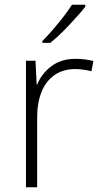

<svg xmlns="http://www.w3.org/2000/svg" viewBox="-20 -786 428 806"><path d="M297 -539Q318 -539 337 -536.5Q356 -534 372 -530L364 -487Q347 -491 331 -493.5Q315 -496 295 -496Q245 -496 209 -471Q173 -446 154.5 -400.5Q136 -355 136 -293V0H89V-531H129L134 -431H136Q154 -476 195 -507.5Q236 -539 297 -539ZM338 -758Q326 -742 308.5 -722.5Q291 -703 271.5 -682Q252 -661 231.5 -641.5Q211 -622 191 -606H158V-614Q178 -634 201.5 -661Q225 -688 247 -716.5Q269 -745 282 -766H338Z"/></svg>

Font: Noto Sans Syriac Eastern ExtraLight
Style: Regular
Weight: 250
Designer: Patrick Giasson and the Monotype Design Team
Foundry: Monotype Imaging Inc.
Version: Version 3.001